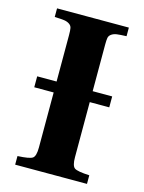

<svg xmlns="http://www.w3.org/2000/svg" viewBox="-107 -757 616 821"><g transform="rotate(15 201.0 -346.0)"><path d="M35.2 -340.8V-389.2H121.1V-595.2Q121.1 -615.7 119.1 -625.7Q117.2 -635.7 107.7 -642.3Q98.1 -648.9 84.5 -650.9Q70.8 -652.8 42 -653.8V-691.9H359.9V-653.8Q331.1 -652.8 317.4 -650.9Q303.7 -648.9 294.2 -642.3Q284.7 -635.7 282.7 -625.7Q280.8 -615.7 280.8 -595.2V-389.2H367.2V-340.8H280.8V-97.2Q280.8 -59.1 293.7 -49.8Q306.6 -40.5 359.9 -38.1V0H42V-38.1Q95.2 -40.5 108.2 -49.8Q121.1 -59.1 121.1 -97.2V-340.8Z"/></g></svg>

Font: Linguistics Pro
Style: Bold
Weight: 700
Designer: Stefan Peev, Context Ltd
Foundry: Stefan Peev, Context Ltd
Version: Version 001.000